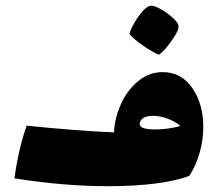

<svg xmlns="http://www.w3.org/2000/svg" viewBox="-20 -636 752 663"><path d="M682 -198Q682 -154 670 -110.5Q658 -67 634 -29Q591 -12 518.5 -2.5Q446 7 352 7Q203 7 30 -20Q43 -119 72 -202Q151 -194 232 -187.5Q313 -181 374 -179Q375 -225 396.5 -274Q418 -323 456 -355Q494 -387 542 -387Q606 -387 644 -332Q682 -277 682 -198ZM515 -189Q560 -189 603 -201Q586 -216 559.5 -226Q533 -236 509 -236Q470 -236 463 -213Q456 -189 515 -189ZM427 -519Q430 -532 442.5 -554.5Q455 -577 471 -595.5Q487 -614 499 -616Q510 -618 532.5 -606Q555 -594 574.5 -576.5Q594 -559 596 -549Q600 -534 573.5 -496.5Q547 -459 529 -447Q508 -455 474 -478.5Q440 -502 427 -519Z"/></svg>

Font: Lalezar
Style: Regular
Weight: 400
Designer: Borna Izadpanah
Foundry: Borna Izadpanah
Version: Version 1.003